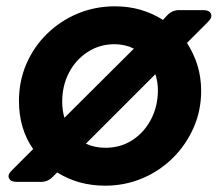

<svg xmlns="http://www.w3.org/2000/svg" viewBox="-20 -576 696 608"><path d="M33 0Q14 0 8.5 -11.5Q3 -23 18 -37L85 -104Q63 -135 51.5 -173.5Q40 -212 40 -256Q40 -319 63.5 -373.5Q87 -428 129 -469Q171 -510 226 -533Q281 -556 344 -556Q387 -556 425 -545Q463 -534 496 -513L511 -529Q526 -544 547 -544H623Q643 -544 648 -532.5Q653 -521 639 -507L572 -440Q593 -408 605 -370Q617 -332 617 -288Q617 -226 593 -171.5Q569 -117 527 -75.5Q485 -34 430 -11Q375 12 313 12Q228 12 161 -30L146 -15Q131 0 109 0ZM177 -254Q177 -227 184 -203L404 -422Q376 -436 343 -436Q295 -436 257 -411Q219 -386 198 -345Q177 -304 177 -254ZM314 -108Q362 -108 399.5 -132.5Q437 -157 458.5 -198.5Q480 -240 480 -290Q480 -317 472 -341L252 -121Q280 -108 314 -108Z"/></svg>

Font: Pitagon Sans Text Bold
Style: Italic
Weight: 700
Italic angle: -8°
Designer: Travis Tran
Foundry: Pitagon
Version: Version 1.001; ttfautohint (v1.8.4.7-5d5b);gftools[0.9.26]